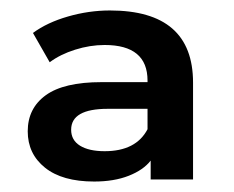

<svg xmlns="http://www.w3.org/2000/svg" viewBox="-20 -769 448 367"><path d="M349 -611V-426H268V-462Q254 -444 226 -433Q198 -422 160 -422Q99 -422 66 -448.5Q33 -475 33 -518Q33 -562 67.5 -587Q102 -612 174 -612H262V-615Q262 -683 180 -683Q152 -683 123.5 -674Q95 -665 75 -650L43 -706Q70 -726 110 -737.5Q150 -749 190 -749Q349 -749 349 -611ZM262 -522V-561H186Q116 -561 116 -521Q116 -501 133 -490.5Q150 -480 180 -480Q240 -480 262 -522Z"/></svg>

Font: mBank SemiBold
Style: Regular
Weight: 600
Designer: Julieta Ulanovsky
Foundry: Julieta Ulanovsky
Version: Version 7.200